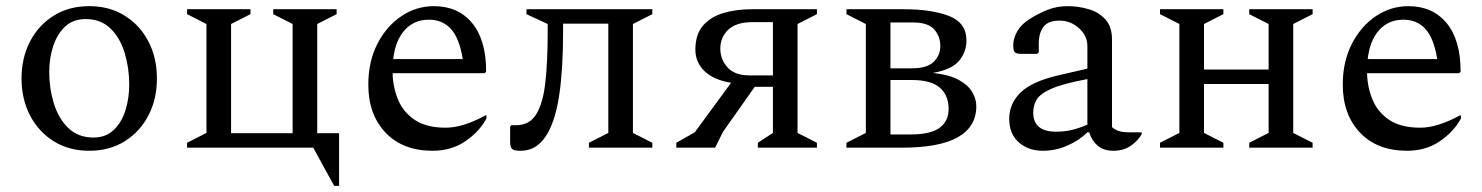

<svg xmlns="http://www.w3.org/2000/svg" viewBox="-20 -480 4818 624"><path d="M270 10Q204 10 154.5 -21Q105 -52 77.5 -105Q50 -158 50 -225Q50 -292 77.5 -345Q105 -398 154.5 -429Q204 -460 270 -460Q336 -460 385.5 -429Q435 -398 462.5 -345Q490 -292 490 -225Q490 -158 462.5 -105Q435 -52 385.5 -21Q336 10 270 10ZM284 -33Q324 -33 350 -58Q376 -83 388 -122.5Q400 -162 400 -205Q400 -258 385.5 -307Q371 -356 339.5 -387Q308 -418 258 -418Q217 -418 191 -393Q165 -368 152.5 -329Q140 -290 140 -246Q140 -193 155 -144Q170 -95 202 -64Q234 -33 284 -33Z M651 -48V-402L588 -434V-450H794V-434L731 -402V-47H931V-402L868 -434V-450H1074V-434L1011 -402V-47H1082V124H1066L998 0H588V-16Z M1386 10Q1289 10 1233 -49Q1177 -108 1177 -205Q1177 -280 1206.5 -337.5Q1236 -395 1284.5 -427.5Q1333 -460 1390 -460Q1469 -460 1514.5 -405Q1560 -350 1560 -247L1555 -242H1256Q1257 -196 1274 -155.5Q1291 -115 1328.5 -90Q1366 -65 1429 -65Q1484 -65 1558 -105H1561V-95Q1538 -52 1492.5 -21Q1447 10 1386 10ZM1374 -416Q1326 -416 1295.5 -382.5Q1265 -349 1258 -288H1484Q1473 -356 1445.5 -386Q1418 -416 1374 -416Z M1810 -378Q1810 -260 1798.5 -178Q1787 -96 1761 -49Q1745 -20 1723 -5Q1701 10 1671 10Q1650 10 1644 4Q1638 -2 1638 -19V-69L1642 -73H1657Q1701 -73 1723 -109Q1745 -145 1752.5 -213Q1760 -281 1760 -378V-402L1691 -434V-450H2100V-434L2037 -402V-48L2100 -16V0H1894V-16L1957 -48V-403H1810Z M2443 0V-16L2492 -48V-198H2433L2330 -52L2304 0H2178V-16L2238 -50L2356 -211Q2300 -220 2270 -248.5Q2240 -277 2240 -319Q2240 -368 2264.5 -396.5Q2289 -425 2330.5 -437.5Q2372 -450 2424 -450H2635V-434L2572 -402V-48L2635 -16V0ZM2415 -235H2492V-408H2425Q2373 -408 2347 -383.5Q2321 -359 2321 -322Q2321 -287 2344.5 -261Q2368 -235 2415 -235Z M2794 -402 2731 -434V-450H2917Q3008 -450 3064.5 -428Q3121 -406 3121 -348Q3121 -312 3097.5 -283Q3074 -254 3012 -243Q3066 -237 3096.5 -220Q3127 -203 3140 -180.5Q3153 -158 3153 -135Q3153 -68 3093 -34Q3033 0 2909 0H2731V-16L2794 -48ZM2947 -407H2874V-258H2944Q2993 -258 3014.5 -279Q3036 -300 3036 -331Q3036 -362 3016 -384.5Q2996 -407 2947 -407ZM2943 -220H2874V-43H2939Q3004 -43 3033.5 -64.5Q3063 -86 3063 -126Q3063 -170 3034.5 -195Q3006 -220 2943 -220Z M3369 10Q3322 10 3291 -17.5Q3260 -45 3260 -94Q3260 -143 3296.5 -179Q3333 -215 3419 -235L3514 -257V-330Q3514 -364 3486.5 -388.5Q3459 -413 3424 -413Q3386 -413 3371 -392.5Q3356 -372 3356 -338V-310L3351 -305H3299Q3284 -305 3278.5 -310Q3273 -315 3273 -333Q3273 -355 3286 -378Q3299 -401 3326 -418Q3354 -436 3384.5 -448Q3415 -460 3450 -460Q3485 -460 3518.5 -450Q3552 -440 3573 -416.5Q3594 -393 3594 -351V-67Q3601 -60 3614 -55Q3627 -50 3650 -50H3688L3691 -48V-45Q3679 -23 3655.5 -6.5Q3632 10 3598 10Q3567 10 3547.5 -6.5Q3528 -23 3520 -50H3514Q3488 -24 3449.5 -7Q3411 10 3369 10ZM3338 -114Q3338 -52 3413 -52Q3437 -52 3460.5 -57Q3484 -62 3514 -75V-223Q3434 -208 3397 -191.5Q3360 -175 3349 -156Q3338 -137 3338 -114Z M3813 -402 3750 -434V-450H3956V-434L3893 -402V-254H4103V-402L4040 -434V-450H4246V-434L4183 -402V-48L4246 -16V0H4040V-16L4103 -48V-207H3893V-48L3956 -16V0H3750V-16L3813 -48Z M4553 10Q4456 10 4400 -49Q4344 -108 4344 -205Q4344 -280 4373.5 -337.5Q4403 -395 4451.5 -427.5Q4500 -460 4557 -460Q4636 -460 4681.5 -405Q4727 -350 4727 -247L4722 -242H4423Q4424 -196 4441 -155.5Q4458 -115 4495.5 -90Q4533 -65 4596 -65Q4651 -65 4725 -105H4728V-95Q4705 -52 4659.5 -21Q4614 10 4553 10ZM4541 -416Q4493 -416 4462.5 -382.5Q4432 -349 4425 -288H4651Q4640 -356 4612.5 -386Q4585 -416 4541 -416Z"/></svg>

Font: Spectral
Style: Regular
Weight: 400
Designer: Jean-Baptiste Levee
Foundry: Production Type
Version: Version 2.001